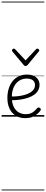

<svg xmlns="http://www.w3.org/2000/svg" viewBox="-20 -1438 566 2366"><path d="M293 18Q219 18 169.5 -15Q120 -48 95.5 -104Q71 -160 71 -229Q71 -294 88 -347.5Q105 -401 136.5 -439.5Q168 -478 212 -498.5Q256 -519 311 -519Q365 -519 399 -502Q433 -485 450 -456.5Q467 -428 467 -393Q467 -355 450 -324.5Q433 -294 402 -271.5Q371 -249 328 -234Q285 -219 232 -211Q179 -203 120 -203V-249Q165 -248 207.5 -253.5Q250 -259 287 -269.5Q324 -280 352 -297Q380 -314 395.5 -337Q411 -360 411 -390Q411 -430 383.5 -450Q356 -470 307 -470Q272 -470 239.5 -456Q207 -442 181.5 -413.5Q156 -385 141 -342Q126 -299 126 -240Q126 -168 149 -122Q172 -76 210.5 -53.5Q249 -31 296 -31Q335 -31 360.5 -42Q386 -53 404.5 -70Q423 -87 439 -106Q448 -114 455.5 -113.5Q463 -113 472 -107Q480 -101 483 -93Q486 -85 479 -77Q463 -53 436.5 -31Q410 -9 374 4.5Q338 18 293 18ZM440 -839Q448 -839 456 -832Q464 -825 464 -816Q464 -814 463 -810.5Q462 -807 458 -804L321 -638Q316 -632 310.5 -628.5Q305 -625 295 -625Q286 -625 281 -628.5Q276 -632 271 -638L132 -804Q130 -807 128.5 -810.5Q127 -814 127 -816Q127 -825 135 -832Q143 -839 151 -839Q155 -839 159 -837Q163 -835 167 -831L295 -694L424 -831Q428 -835 431.5 -837Q435 -839 440 -839ZM0 898H526V908H0ZM0 -20H526V0H0ZM0 -505H526V-500H0ZM0 -1418H526V-1408H0Z"/></svg>

Font: Playwrite FR Trad Guides
Style: Regular
Weight: 400
Designer: Veronika Burian, José Scaglione
Foundry: TypeTogether
Version: Version 1.003